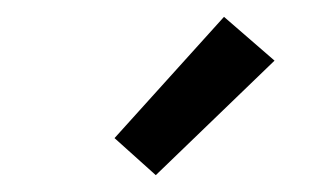

<svg xmlns="http://www.w3.org/2000/svg" viewBox="-20 -786 396 228"><path d="M165 -578 116 -622 246 -766 306 -714Z"/></svg>

Font: Iosevka QP
Style: Regular
Weight: 400
Designer: Belleve Invis
Foundry: Belleve Invis
Version: Version 20.0.0; ttfautohint (v1.8.4)